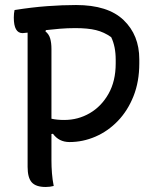

<svg xmlns="http://www.w3.org/2000/svg" viewBox="-20 -740 640 765"><path d="M194 1Q179 5 162 5Q123 5 106.5 -13.5Q90 -32 90 -75V-610Q75 -608 70 -608Q35 -608 35 -670Q35 -687 38 -700Q107 -711 168 -715.5Q229 -720 283 -720Q410 -720 472.5 -660Q535 -600 535 -504V-487Q535 -415 512 -357Q489 -299 449.5 -258Q410 -217 360 -195.5Q310 -174 257 -174Q215 -174 191 -207L185 -206V-101Q185 -76 187 -50Q189 -24 194 1ZM185 -545V-267Q207 -262 236 -262Q291 -262 337.5 -289Q384 -316 412.5 -366.5Q441 -417 441 -487V-502Q441 -555 423 -592Q395 -612 362.5 -620Q330 -628 280 -628Q248 -628 218.5 -625.5Q189 -623 163 -620L161 -615Q175 -604 180 -586.5Q185 -569 185 -545Z"/></svg>

Font: Recursive Sn Csl St
Style: Regular
Weight: 400
Version: Version 1.079;hotconv 1.0.112;makeotfexe 2.5.65598; ttfautoh